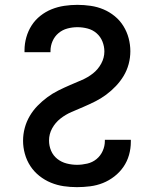

<svg xmlns="http://www.w3.org/2000/svg" viewBox="-20 -763 640 791"><path d="M297 8Q269 8 242 4Q215 0 189.5 -10.5Q164 -21 142 -38.5Q120 -56 105 -79Q90 -102 82.5 -129Q75 -156 75 -183Q75 -210 82 -236Q89 -262 102.5 -285Q116 -308 134.5 -327Q153 -346 174.5 -362Q196 -378 220 -390Q244 -402 268.5 -412.5Q293 -423 317.5 -433.5Q342 -444 363 -460.5Q384 -477 397 -501Q410 -525 410 -551Q410 -572 402 -592Q394 -612 378 -626Q362 -640 341 -645.5Q320 -651 299 -651Q278 -651 257.5 -645.5Q237 -640 221 -626.5Q205 -613 196.5 -593.5Q188 -574 188 -553V-548H81V-556Q81 -583 88.5 -609.5Q96 -636 110.5 -658.5Q125 -681 146.5 -698Q168 -715 193 -725Q218 -735 245 -739Q272 -743 299 -743Q326 -743 353.5 -739Q381 -735 406 -724.5Q431 -714 452.5 -696.5Q474 -679 488.5 -655.5Q503 -632 510 -605.5Q517 -579 517 -552Q517 -525 510 -499Q503 -473 489.5 -450.5Q476 -428 457.5 -408.5Q439 -389 417.5 -373Q396 -357 372 -345Q348 -333 323.5 -322.5Q299 -312 274.5 -301.5Q250 -291 229 -274.5Q208 -258 195 -234.5Q182 -211 182 -184Q182 -162 190.5 -142Q199 -122 216 -108.5Q233 -95 254.5 -89.5Q276 -84 297 -84Q318 -84 339.5 -89Q361 -94 377.5 -107.5Q394 -121 403 -141Q412 -161 412 -182V-187H519V-179Q519 -151 511.5 -124.5Q504 -98 488.5 -75.5Q473 -53 451 -36Q429 -19 404 -9Q379 1 351.5 4.5Q324 8 297 8Z"/></svg>

Font: Iosevka Semibold Extended
Style: Regular
Weight: 600
Width: 7
Monospace: yes
Designer: Belleve Invis
Foundry: Belleve Invis
Version: Version 32.5.0; ttfautohint (v1.8.4)